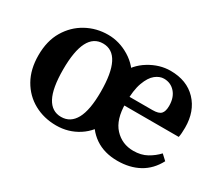

<svg xmlns="http://www.w3.org/2000/svg" viewBox="-91 -648 974 855"><g transform="rotate(30 396.5 -221.0)"><path d="M256 -409Q159 -409 159 -220Q159 -124 183.5 -78Q208 -32 256 -32Q304 -32 329 -77.5Q354 -123 354 -217Q354 -409 256 -409ZM446 -114Q421 -54 370 -21Q319 12 256 12Q193 12 142 -16Q91 -44 61.5 -96Q32 -148 32 -220Q32 -294 63 -346Q94 -398 145 -426Q196 -454 256 -454Q314 -454 366.5 -422Q419 -390 444 -334H391Q416 -390 468.5 -422Q521 -454 577 -454Q661 -454 710 -402.5Q759 -351 759 -267Q759 -235 755 -217H403V-262H594Q626 -262 637.5 -274.5Q649 -287 649 -315Q649 -358 626.5 -383.5Q604 -409 569 -409Q547 -409 525.5 -392Q504 -375 489.5 -335.5Q475 -296 475 -229Q475 -145 513.5 -103.5Q552 -62 610 -62Q650 -62 679.5 -78.5Q709 -95 730 -118L757 -93Q729 -40 681.5 -14Q634 12 571 12Q503 12 455.5 -20.5Q408 -53 383 -114Z"/></g></svg>

Font: Lisu Bosa ExtraBold
Style: Regular
Weight: 800
Designer: David Morse, Annie Olsen, Victor Gaultney, Frank Grießhammer (Latin)
Foundry: SIL International
Version: Version 2.000